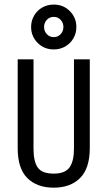

<svg xmlns="http://www.w3.org/2000/svg" viewBox="-20 -826 478 853"><path d="M128.9 -562.5V-165Q128.9 -109.4 147.5 -82Q166 -54.7 218.8 -54.7Q269.5 -54.7 289.1 -82.5Q308.6 -110.4 308.6 -165V-562.5H378.9V-168.9Q378.9 -78.1 335.9 -35.2Q293 7.8 218.8 7.8Q144.5 7.8 101.6 -34.7Q58.6 -77.1 58.6 -168V-562.5ZM118.2 -706.1Q118.2 -733.4 131.3 -756.3Q144.5 -779.3 167.5 -792.5Q190.4 -805.7 218.8 -805.7Q261.7 -805.7 290.5 -776.4Q319.3 -747.1 319.3 -706.1Q319.3 -678.7 306.2 -655.8Q293 -632.8 270 -619.6Q247.1 -606.4 218.8 -606.4Q175.8 -606.4 147 -635.7Q118.2 -665 118.2 -706.1ZM261.7 -706.1Q261.7 -724.6 249.5 -737.8Q237.3 -751 218.8 -751Q200.2 -751 188 -737.8Q175.8 -724.6 175.8 -706.1Q175.8 -687.5 188 -674.3Q200.2 -661.1 218.8 -661.1Q237.3 -661.1 249.5 -674.3Q261.7 -687.5 261.7 -706.1Z"/></svg>

Font: Sudo Var
Style: Regular
Weight: 400
Monospace: yes
Designer: Jens Kutilek
Foundry: Jens Kutilek
Version: Version 0.065;FEAKit 1.0